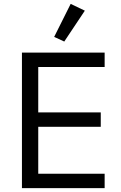

<svg xmlns="http://www.w3.org/2000/svg" viewBox="-20 -969 623 989"><path d="M93 0V-698H519V-624H177V-390H499V-316H177V-74H519V0ZM311 -755 259 -779 344 -949 417 -914Z"/></svg>

Font: IBM Plex Sans Thai Looped
Style: Regular
Weight: 400
Designer: Mike Abbink, Paul van der Laan, Pieter van Rosmalen, Ben Mitchell, Mark Frömberg
Foundry: Bold Monday
Version: Version 1.1